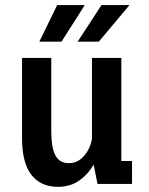

<svg xmlns="http://www.w3.org/2000/svg" viewBox="-20 -730 590 762"><path d="M210 11.5Q141.5 11.5 104.5 -36.2Q67.5 -84 67.5 -181V-500H183.5V-209Q183.5 -145.5 199.5 -114Q215.5 -82.5 254 -82.5Q289 -82.5 314 -111.8Q339 -141 345 -179.5V-500H461.5V-91H504V0H367L351.5 -77Q331 -39.5 295.2 -14Q259.5 11.5 210 11.5ZM288 -564.5 383 -710H494L372 -564.5ZM136 -564.5 207 -710H316.5L224 -564.5Z"/></svg>

Font: Trispace SemiCondensed Medium
Style: Regular
Weight: 500
Width: 4
Designer: Tyler Finck
Foundry: Etcetera Type Company
Version: Version 1.210; ttfautohint (v1.8.3)